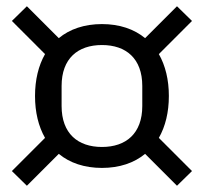

<svg xmlns="http://www.w3.org/2000/svg" viewBox="-20 -656 652 614"><path d="M306 -119C362 -119 409 -135 444 -164L546 -62L594 -109L488 -215C509 -252 520 -297 520 -349C520 -401 509 -446 488 -483L594 -589L546 -636L444 -534C409 -563 362 -579 306 -579C250 -579 203 -563 168 -534L66 -636L18 -589L124 -483C103 -446 92 -401 92 -349C92 -297 103 -252 124 -215L18 -109L66 -62L168 -164C203 -135 250 -119 306 -119ZM306 -186C229 -186 177 -229 177 -317V-381C177 -469 229 -512 306 -512C383 -512 435 -469 435 -381V-317C435 -229 383 -186 306 -186Z"/></svg>

Font: LVC Sans
Style: Regular
Weight: 400
Designer: Mike Abbink, Paul van der Laan, Pieter van Rosmalen
Foundry: Bold Monday
Version: Version 3.0